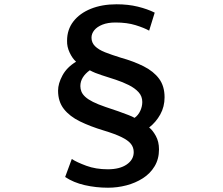

<svg xmlns="http://www.w3.org/2000/svg" viewBox="-20 -801 1040 896"><path d="M676 -658Q653 -671 613 -683.5Q573 -696 519 -696Q483 -696 458 -686Q433 -676 420 -660Q407 -644 407 -625Q407 -602 423.5 -585.5Q440 -569 470.5 -557Q501 -545 543 -532Q604 -515 650.5 -491.5Q697 -468 722.5 -433.5Q748 -399 748 -347Q748 -303 728 -267Q708 -231 676 -206Q692 -194 707 -167Q722 -140 722 -104Q722 -59 701.5 -25Q681 9 646.5 31Q612 53 570 64Q528 75 484 75Q428 75 375.5 63Q323 51 284 25L315 -59Q338 -44 382.5 -27.5Q427 -11 483 -11Q539 -11 571.5 -33.5Q604 -56 604 -91Q604 -113 591 -129.5Q578 -146 547.5 -161Q517 -176 464 -192Q401 -211 353 -234.5Q305 -258 278 -292.5Q251 -327 251 -378Q251 -411 271.5 -449Q292 -487 335 -513Q318 -528 305 -555.5Q292 -583 293 -611Q293 -663 322.5 -701Q352 -739 404 -760Q456 -781 524 -781Q578 -781 623 -770Q668 -759 702 -742ZM355 -399Q355 -386 360 -373.5Q365 -361 378 -349Q391 -337 414 -325.5Q437 -314 472 -302Q506 -291 532.5 -281.5Q559 -272 578.5 -264.5Q598 -257 608 -251Q625 -263 634.5 -283.5Q644 -304 644 -325Q644 -352 626.5 -371Q609 -390 581 -404Q553 -418 520 -429Q487 -440 455 -450Q423 -460 399 -473Q378 -458 366.5 -439.5Q355 -421 355 -399Z"/></svg>

Font: Noto Sans JP SemiBold
Style: Regular
Weight: 600
Designer: Ryoko NISHIZUKA  (kana, bopomofo & ideographs); Paul D. Hunt (Latin, Greek & Cyrillic); Sandoll Communications , Soo-you
Foundry: Adobe
Version: Version 2.004-H2;hotconv 1.0.118;makeotfexe 2.5.65603